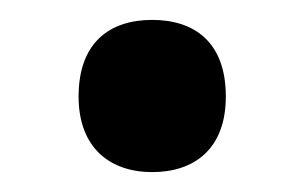

<svg xmlns="http://www.w3.org/2000/svg" viewBox="-20 -449 306 193"><path d="M59 -352C59 -300 91 -276 133 -276C175 -276 207 -299 207 -352C207 -407 175 -429 133 -429C90 -429 59 -406 59 -352Z"/></svg>

Font: Noto Sans Armenian SemiCondensed SemiBold
Style: Regular
Weight: 600
Width: 4
Designer: Monotype Design Team
Foundry: Monotype Imaging Inc.
Version: Version 2.008